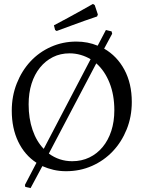

<svg xmlns="http://www.w3.org/2000/svg" viewBox="-20 -861 732 979"><path d="M166 -31Q106 -70 73 -138.5Q40 -207 40 -297Q40 -371 65.5 -435.5Q91 -500 135 -547.5Q179 -595 239.5 -622Q300 -649 369 -649Q428 -649 478 -628L520 -708L549 -701L552 -689L511 -613Q577 -575 614.5 -505Q652 -435 652 -341Q652 -266 626 -201.5Q600 -137 555 -89.5Q510 -42 449 -15Q388 12 317 12Q283 12 253 5Q223 -2 196 -14L136 98L109 92L107 82ZM348 -39Q396 -39 435.5 -58Q475 -77 503.5 -111.5Q532 -146 547.5 -193.5Q563 -241 563 -299Q563 -377 538.5 -438.5Q514 -500 471 -538L229 -78Q282 -39 348 -39ZM126 -329Q126 -257 146 -198.5Q166 -140 203 -102L442 -559Q419 -573 391.5 -581Q364 -589 335 -589Q288 -589 250 -570Q212 -551 184 -516.5Q156 -482 141 -434.5Q126 -387 126 -329ZM475 -777Q444 -766 411 -755Q382 -744 345 -731Q308 -718 269 -703L261 -708L255 -732Q290 -750 325.5 -769.5Q361 -789 390 -805Q423 -823 454 -841L463 -835L479 -787Z"/></svg>

Font: Alegreya
Style: Regular
Weight: 400
Designer: Juan Pablo del Peral
Foundry: Juan Pablo del Peral
Version: Version 1.003